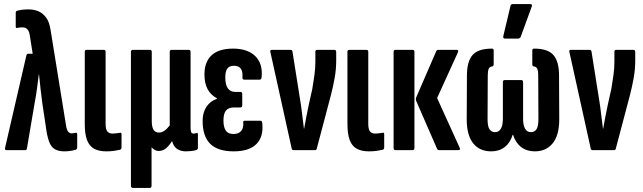

<svg xmlns="http://www.w3.org/2000/svg" viewBox="-20 -735 3148 940"><path d="M295 6Q267 6 248.5 -4.5Q230 -15 220 -42.5Q210 -70 204 -118L187 -231Q182 -268 178.5 -300.5Q175 -333 171 -371H170Q165 -333 161 -301Q157 -269 150 -233L112 -9Q111 0 103 0H12Q2 0 5 -12L109 -463Q111 -472 119 -472H140L126 -561Q123 -582 114 -591.5Q105 -601 91 -601Q83 -601 77 -600.5Q71 -600 64 -598Q57 -597 57 -605V-671Q57 -680 63 -682Q87 -689 119 -689Q146 -689 167.5 -680Q189 -671 205 -650Q221 -629 227 -592L303 -123Q306 -101 313 -91.5Q320 -82 331 -82Q338 -82 350 -85Q358 -87 358 -77V-14Q358 -5 351 -2Q338 2 323.5 4Q309 6 295 6Z M500 6Q464 6 440.5 -7Q417 -20 406 -49.5Q395 -79 395 -128V-481Q395 -491 404 -491H488Q497 -491 497 -481V-129Q497 -102 505.5 -91.5Q514 -81 532 -81Q541 -81 550.5 -82.5Q560 -84 568 -85Q575 -87 575 -77V-13Q575 -5 568 -2Q555 1 538.5 3.5Q522 6 500 6Z M631 185Q621 185 621 174V-481Q621 -491 631 -491H714Q723 -491 723 -481V-143Q723 -114 731.5 -100Q740 -86 758 -86Q772 -86 785 -95Q798 -104 811 -121V-481Q811 -491 820 -491H903Q913 -491 913 -481V-111Q913 -95 916 -88Q919 -81 928 -81Q932 -81 936 -82Q940 -83 943 -84Q949 -85 949 -77V-11Q949 -3 940 0Q929 3 916 4.5Q903 6 891 6Q865 6 847.5 -5.5Q830 -17 823 -43L822 -44Q808 -22 793 -9Q778 4 757 4Q745 4 736 -2Q727 -8 722 -14V174Q722 185 713 185Z M1124 6Q1046 6 1009 -31Q972 -68 972 -143Q972 -184 991 -212.5Q1010 -241 1042 -251V-254Q1014 -268 997.5 -296.5Q981 -325 981 -371Q981 -432 1016 -464.5Q1051 -497 1121 -497Q1192 -497 1229.5 -460.5Q1267 -424 1261 -358Q1260 -345 1251 -345H1176Q1166 -345 1167 -357Q1171 -413 1126 -413Q1103 -413 1093 -399.5Q1083 -386 1083 -356Q1083 -320 1095.5 -302.5Q1108 -285 1132 -285H1157Q1166 -285 1166 -274V-220Q1166 -209 1157 -209H1126Q1099 -209 1086.5 -194Q1074 -179 1074 -145Q1074 -112 1085.5 -95.5Q1097 -79 1123 -79Q1148 -79 1160.5 -93.5Q1173 -108 1171 -135Q1169 -144 1179 -144H1255Q1263 -144 1264 -132Q1271 -66 1235.5 -30Q1200 6 1124 6Z M1417 0Q1410 0 1408 -8L1304 -479Q1300 -491 1311 -491H1402Q1411 -491 1412 -482L1454 -217Q1457 -189 1461 -161Q1465 -133 1468 -105H1469Q1474 -134 1479.5 -162Q1485 -190 1491 -219L1509 -300Q1515 -336 1519.5 -368Q1524 -400 1524 -435V-481Q1524 -491 1533 -491H1617Q1626 -491 1626 -480V-439Q1626 -396 1618.5 -353.5Q1611 -311 1599 -265L1531 -8Q1530 0 1522 0Z M1786 6Q1750 6 1726.5 -7Q1703 -20 1692 -49.5Q1681 -79 1681 -128V-481Q1681 -491 1690 -491H1774Q1783 -491 1783 -481V-129Q1783 -102 1791.5 -91.5Q1800 -81 1818 -81Q1827 -81 1836.5 -82.5Q1846 -84 1854 -85Q1861 -87 1861 -77V-13Q1861 -5 1854 -2Q1841 1 1824.5 3.5Q1808 6 1786 6Z M2130 0Q2123 0 2120 -6L2018 -240Q2014 -249 2018 -259L2116 -485Q2119 -491 2126 -491H2216Q2222 -491 2223 -488Q2224 -485 2222 -479L2120 -255L2230 -13Q2236 0 2224 0ZM1916 0Q1907 0 1907 -11V-481Q1907 -491 1916 -491H2000Q2009 -491 2009 -481V-11Q2009 0 2000 0Z M2385 6Q2328 6 2296.5 -33.5Q2265 -73 2265 -151L2266 -365Q2266 -434 2293.5 -465.5Q2321 -497 2388 -497Q2397 -497 2397 -488V-421Q2397 -412 2391 -410Q2378 -409 2373 -399Q2368 -389 2368 -365L2367 -153Q2367 -116 2376.5 -102Q2386 -88 2404 -88Q2422 -88 2432 -104.5Q2442 -121 2442 -154V-332Q2442 -343 2451 -343H2532Q2541 -343 2541 -332V-154Q2541 -121 2551 -104.5Q2561 -88 2579 -88Q2597 -88 2606.5 -102Q2616 -116 2616 -153L2615 -365Q2615 -389 2610 -399Q2605 -409 2592 -410Q2586 -412 2586 -421V-488Q2586 -497 2595 -497Q2662 -497 2689.5 -465.5Q2717 -434 2717 -365L2718 -151Q2718 -73 2686 -33.5Q2654 6 2598 6Q2559 6 2531.5 -15Q2504 -36 2492 -75H2490Q2478 -36 2451 -15Q2424 6 2385 6ZM2452 -546Q2442 -546 2444 -558L2479 -705Q2480 -715 2491 -715H2576Q2588 -715 2583 -702L2529 -554Q2525 -546 2515 -546Z M2881 0Q2874 0 2872 -8L2768 -479Q2764 -491 2775 -491H2866Q2875 -491 2876 -482L2918 -217Q2921 -189 2925 -161Q2929 -133 2932 -105H2933Q2938 -134 2943.5 -162Q2949 -190 2955 -219L2973 -300Q2979 -336 2983.5 -368Q2988 -400 2988 -435V-481Q2988 -491 2997 -491H3081Q3090 -491 3090 -480V-439Q3090 -396 3082.5 -353.5Q3075 -311 3063 -265L2995 -8Q2994 0 2986 0Z"/></svg>

Font: Sofia Sans Extra Condensed
Style: Bold
Weight: 700
Designer: Botio Nikoltchev, Ani Petrova
Foundry: lettersoup
Version: Version 4.101